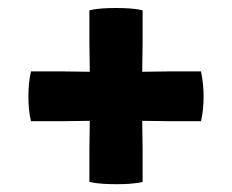

<svg xmlns="http://www.w3.org/2000/svg" viewBox="-20 -560 580 480"><path d="M57.5 -381.5Q51 -353.5 51 -319Q51 -302.5 52.5 -286.8Q54 -271 57.5 -257H136.5Q156.5 -257 173 -257.5Q189.5 -258 208.5 -258H331.5Q350.5 -258 367 -257.5Q383.5 -257 403.5 -257H482.5Q489 -285 489 -319Q489 -349.5 482.5 -381.5H403.5Q383.5 -381.5 367 -381Q350.5 -380.5 331.5 -380.5H208.5Q189.5 -380.5 173 -381Q156.5 -381.5 136.5 -381.5ZM203.5 -450Q203.5 -430 204 -413.5Q204.5 -397 204.5 -377.5V-262Q204.5 -242.5 204 -226.5Q203.5 -210.5 203.5 -190.5V-105Q221 -101.5 238 -100.5Q255 -99.5 272 -99.5Q288.5 -99.5 303.8 -100.5Q319 -101.5 336.5 -105V-190.5Q336.5 -210.5 336 -226.5Q335.5 -242.5 335.5 -262V-377.5Q335.5 -397 336 -413.5Q336.5 -430 336.5 -450V-534.5Q319 -538 302.8 -539Q286.5 -540 270 -540Q253.5 -540 237.2 -539Q221 -538 203.5 -534.5Z"/></svg>

Font: Signika SC
Style: Regular
Weight: 300
Designer: Anna Giedryś
Foundry: Anna Giedryś
Version: Version 2.000